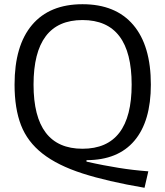

<svg xmlns="http://www.w3.org/2000/svg" viewBox="-20 -770 784 910"><path d="M371 -65Q604 -65 604 -369Q604 -675 371 -675Q139 -675 139 -369Q139 -65 371 -65ZM665 120Q489 90 371 52Q253 14 181.5 -42Q110 -98 79.5 -177Q49 -256 49 -369Q49 -554 132 -652Q215 -750 371 -750Q528 -750 611.5 -652Q695 -554 695 -369Q695 -195 617 -103Q539 -11 390 -11V-4Q434 6 471 13Q508 20 542 25.5Q576 31 610 35Q644 39 683 42Z"/></svg>

Font: EncodeSans
Style: Regular
Weight: 400
Designer: Pablo Impallari, Andres Torresi
Foundry: Pablo Impallari, Andres Torresi
Version: Version 1.000; ttfautohint (v1.4.1)